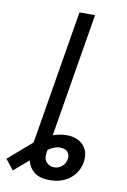

<svg xmlns="http://www.w3.org/2000/svg" viewBox="-206 -787 694 1050"><g transform="rotate(10 140.5 -262.0)"><path d="M146.5 204.1Q90.8 204.1 61 180.9Q31.2 157.7 22.2 122.1Q13.2 86.4 19 49.3L46.9 -118.7H133.3L104 58.6Q98.1 94.2 115.2 112.5Q132.3 130.9 158.7 130.9Q183.1 130.9 201.4 115Q219.7 99.1 224.1 75.2Q227.5 54.2 218 38.8Q208.5 23.4 186 20Q169.4 17.1 153.8 20.8Q138.2 24.4 123.8 32.5Q109.4 40.5 95.2 52.2L-61 187L-106.4 129.9L25.4 15.6Q64.5 -18.6 109.9 -36.4Q155.3 -54.2 195.3 -54.2Q256.3 -54.2 289.3 -18.6Q322.3 17.1 313 74.7Q303.7 132.3 258.8 168.2Q213.9 204.1 146.5 204.1ZM234.4 -727.5 113.8 0H27.3L147.9 -727.5Z"/></g></svg>

Font: Inter 20pt
Style: Italic
Weight: 400
Italic angle: -9.3988°
Version: Version 4.001;git-66647c0bb